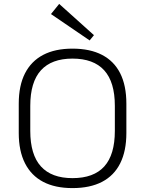

<svg xmlns="http://www.w3.org/2000/svg" viewBox="-20 -956 743 983"><path d="M351 7Q262 7 201 -25Q140 -57 108 -120Q76 -183 76 -275V-425Q76 -518 108 -580.5Q140 -643 201 -675Q262 -707 351 -707Q441 -707 502.5 -675Q564 -643 595.5 -580.5Q627 -518 627 -425V-275Q627 -183 595.5 -120Q564 -57 502.5 -25Q441 7 351 7ZM351 -44Q460 -44 514 -104Q568 -164 568 -286V-414Q568 -536 513.5 -596Q459 -656 351 -656Q244 -656 189.5 -596Q135 -536 135 -414V-286Q135 -164 189.5 -104Q244 -44 351 -44ZM461 -776 439 -749 241 -884 283 -936Z"/></svg>

Font: Pathway Extreme 28pt ExtraLight
Style: Regular
Weight: 250
Designer: Eduardo Rodriguez Tunni
Foundry: Eduardo Rodriguez Tunni
Version: Version 1.001;gftools[0.9.26]